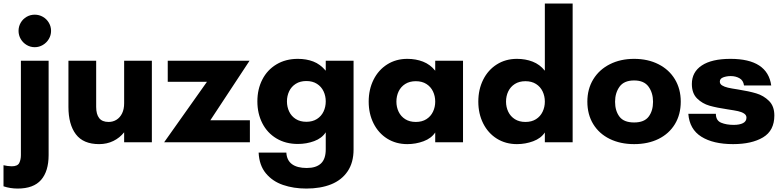

<svg xmlns="http://www.w3.org/2000/svg" viewBox="-58 -827 4546 1116"><path d="M-37.6 255.9V133.3Q-27.8 135.7 -14.2 137.7Q-0.5 139.6 9.8 139.6Q44.4 139.6 54 120.1Q63.5 100.6 63.5 74.2V-474.1H224.6V74.2Q224.6 168.5 180.7 218.8Q136.7 269 44.9 269Q1.5 269 -37.6 255.9ZM49.8 -647.5Q49.8 -673.3 62.5 -695.1Q75.2 -716.8 96.7 -729.2Q118.2 -741.7 144 -741.7Q169.4 -741.7 191.2 -729.2Q212.9 -716.8 225.8 -695.1Q238.8 -673.3 238.8 -647.5Q238.8 -622.1 225.8 -600.3Q212.9 -578.6 191.2 -565.7Q169.4 -552.7 144 -552.7Q118.2 -552.7 96.7 -565.7Q75.2 -578.6 62.5 -600.3Q49.8 -622.1 49.8 -647.5Z M339.8 -205.6V-474.1H501V-205.6Q501 -162.6 518.6 -140.4Q536.1 -118.2 573.2 -118.2Q598.6 -118.2 619.1 -130.9Q639.6 -143.6 651.6 -168Q663.6 -192.4 663.6 -227.1V-474.1H824.7V0H663.6V-58.1Q638.2 -25.9 600.8 -7.6Q563.5 10.7 518.1 10.7Q426.3 10.7 383.1 -46.4Q339.8 -103.5 339.8 -205.6Z M1145 -351.6H917V-474.1H1392.6L1164.6 -127.9H1394.5V0H896Z M1445.3 60.1H1606.4Q1608.9 105 1639.2 127.2Q1669.4 149.4 1725.1 149.4Q1779.3 149.4 1807.4 123.3Q1835.4 97.2 1835.4 41V-58.1Q1813 -23.4 1768.3 -6.8Q1723.6 9.8 1673.3 9.8Q1602.5 9.8 1549.1 -22.2Q1495.6 -54.2 1466.8 -110.6Q1438 -167 1438 -237.8Q1438 -308.6 1466.8 -364.7Q1495.6 -420.9 1549.1 -452.9Q1602.5 -484.9 1673.3 -484.9Q1722.7 -484.9 1762.9 -469.5Q1803.2 -454.1 1835.4 -416V-474.1H1997.1V42Q1997.1 117.7 1962.6 168.7Q1928.2 219.7 1866.7 244.4Q1805.2 269 1722.7 269Q1648.4 269 1587.2 248Q1525.9 227.1 1487.3 180.4Q1448.7 133.8 1445.3 60.1ZM1722.7 -119.1Q1758.8 -119.1 1784.2 -135.3Q1809.6 -151.4 1822.5 -178.5Q1835.4 -205.6 1835.4 -237.8Q1835.4 -269.5 1822.5 -296.6Q1809.6 -323.7 1784.2 -339.8Q1758.8 -356 1722.7 -356Q1686.5 -356 1661.1 -339.8Q1635.7 -323.7 1622.8 -296.6Q1609.9 -269.5 1609.9 -237.8Q1609.9 -205.6 1622.8 -178.5Q1635.7 -151.4 1661.1 -135.3Q1686.5 -119.1 1722.7 -119.1Z M2085 -236.3Q2085 -307.1 2113.3 -363.8Q2141.6 -420.4 2192.6 -452.6Q2243.7 -484.9 2309.6 -484.9Q2358.9 -484.9 2400.6 -468.8Q2442.4 -452.6 2471.7 -416V-474.1H2633.3V0H2471.7V-57.1Q2449.2 -22.9 2404.1 -6.1Q2358.9 10.7 2309.6 10.7Q2243.7 10.7 2192.6 -21.2Q2141.6 -53.2 2113.3 -109.6Q2085 -166 2085 -236.3ZM2358.9 -118.2Q2395 -118.2 2420.4 -134.3Q2445.8 -150.4 2458.7 -177.5Q2471.7 -204.6 2471.7 -236.3Q2471.7 -268.6 2458.7 -295.7Q2445.8 -322.8 2420.4 -338.9Q2395 -355 2358.9 -355Q2322.8 -355 2297.4 -338.9Q2272 -322.8 2259 -295.7Q2246.1 -268.6 2246.1 -236.3Q2246.1 -204.6 2259 -177.5Q2272 -150.4 2297.4 -134.3Q2322.8 -118.2 2358.9 -118.2Z M2722.2 -236.3Q2722.2 -307.1 2750.5 -363.8Q2778.8 -420.4 2829.8 -452.6Q2880.9 -484.9 2946.8 -484.9Q2996.1 -484.9 3037.8 -468.8Q3079.6 -452.6 3108.9 -416V-806.6H3270.5V0H3108.9V-57.1Q3086.4 -22.9 3041.3 -6.1Q2996.1 10.7 2946.8 10.7Q2880.9 10.7 2829.8 -21.2Q2778.8 -53.2 2750.5 -109.6Q2722.2 -166 2722.2 -236.3ZM2996.1 -118.2Q3032.2 -118.2 3057.6 -134.3Q3083 -150.4 3095.9 -177.5Q3108.9 -204.6 3108.9 -236.3Q3108.9 -268.6 3095.9 -295.7Q3083 -322.8 3057.6 -338.9Q3032.2 -355 2996.1 -355Q2960 -355 2934.6 -338.9Q2909.2 -322.8 2896.2 -295.7Q2883.3 -268.6 2883.3 -236.3Q2883.3 -204.6 2896.2 -177.5Q2909.2 -150.4 2934.6 -134.3Q2960 -118.2 2996.1 -118.2Z M3356 -236.3Q3356 -309.6 3390.4 -366Q3424.8 -422.4 3486.6 -453.6Q3548.3 -484.9 3627.9 -484.9Q3708 -484.9 3769.5 -453.6Q3831.1 -422.4 3865 -366Q3898.9 -309.6 3898.9 -236.3Q3898.9 -161.6 3865 -105.7Q3831.1 -49.8 3769.8 -19.5Q3708.5 10.7 3627.9 10.7Q3547.9 10.7 3486.1 -19.5Q3424.3 -49.8 3390.1 -105.7Q3356 -161.6 3356 -236.3ZM3627.9 -115.2Q3687 -115.2 3712.4 -149.2Q3737.8 -183.1 3737.8 -235.4Q3737.8 -287.1 3711.7 -323.2Q3685.5 -359.4 3627.9 -359.4Q3569.3 -359.4 3543.2 -323.2Q3517.1 -287.1 3517.1 -235.4Q3517.1 -183.1 3542.5 -149.2Q3567.9 -115.2 3627.9 -115.2Z M3942.9 -165.5H4103Q4103 -126.5 4133.5 -113.8Q4164.1 -101.1 4206.5 -101.1Q4240.7 -101.1 4260.7 -111.3Q4280.8 -121.6 4280.8 -143.1Q4280.8 -158.2 4266.8 -167.2Q4252.9 -176.3 4231.9 -180.9Q4210.9 -185.5 4171.4 -191.4Q4107.9 -200.7 4066.2 -212.6Q4024.4 -224.6 3993.9 -254.6Q3963.4 -284.7 3963.4 -338.9Q3963.4 -408.2 4021.2 -446.5Q4079.1 -484.9 4188 -484.9Q4403.3 -484.9 4424.8 -330.1H4266.6Q4262.7 -359.4 4240.5 -372.1Q4218.3 -384.8 4189.5 -384.8Q4165.5 -384.8 4145.8 -377.4Q4126 -370.1 4126 -352.5Q4126 -338.9 4139.2 -330.6Q4152.3 -322.3 4173.3 -317.4Q4194.3 -312.5 4231 -307.1Q4295.4 -296.9 4337.9 -284.2Q4380.4 -271.5 4411.6 -240.7Q4442.9 -210 4442.9 -155.8Q4442.9 -67.9 4377.2 -28.6Q4311.5 10.7 4203.1 10.7Q4087.4 10.7 4018.6 -32.5Q3949.7 -75.7 3942.9 -165.5Z"/></svg>

Font: Glacial Indifference
Style: Bold
Weight: 700
Designer: Alfredo Marco Pradil
Foundry: Alfredo Marco Pradil
Version: Version 1.312